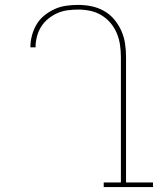

<svg xmlns="http://www.w3.org/2000/svg" viewBox="-20 -763 644 783"><path d="M403 0V-19H473V-530Q473 -555 469.5 -579.5Q466 -604 456.5 -627Q447 -650 431 -669Q415 -688 393.5 -701Q372 -714 347.5 -719Q323 -724 299 -724Q277 -724 255 -721Q233 -718 213 -709Q193 -700 176 -686Q159 -672 147.5 -653.5Q136 -635 130.5 -613.5Q125 -592 125 -571V-570H104V-571Q104 -595 110.5 -619Q117 -643 129.5 -664Q142 -685 161.5 -700.5Q181 -716 203 -726Q225 -736 249.5 -739.5Q274 -743 299 -743Q326 -743 353 -737.5Q380 -732 404 -718.5Q428 -705 446 -683.5Q464 -662 475 -637Q486 -612 490 -585Q494 -558 494 -530V-19H604V0Z"/></svg>

Font: Iosevka HT Thin Extended
Style: Regular
Weight: 100
Width: 7
Monospace: yes
Designer: Belleve Invis
Foundry: Belleve Invis
Version: Version 32.3.0; ttfautohint (v1.8.4)